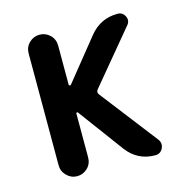

<svg xmlns="http://www.w3.org/2000/svg" viewBox="-83 -600 667 681"><g transform="rotate(-15 250.0 -260.0)"><path d="M65.4 -54.7V-464.8Q65.4 -488.3 81.5 -503.9Q97.7 -519.5 119.6 -519.5Q141.6 -519.5 157.7 -503.9Q173.8 -488.3 173.8 -464.8V-321.3Q173.8 -318.4 176.8 -317.9Q179.7 -317.4 181.6 -319.3L302.7 -469.7Q342.8 -519.5 406.2 -519.5Q424.8 -519.5 433.1 -502.4Q441.4 -485.4 428.7 -470.7L269.5 -279.3Q261.7 -269.5 268.6 -260.7L430.7 -50.8Q442.4 -35.2 434.1 -17.6Q425.8 0 406.2 0Q341.8 0 302.7 -51.8L180.7 -216.8Q177.7 -220.7 174.8 -217.8Q173.8 -216.8 173.8 -214.8V-54.7Q173.8 -31.2 157.7 -15.6Q141.6 0 119.6 0Q97.7 0 81.5 -16.1Q65.4 -32.2 65.4 -54.7Z"/></g></svg>

Font: Rounded-X Mgen+ 1mn medium
Style: Regular
Weight: 500
Designer: [Source Han Sans]
Ryoko NISHIZUKA  (kana & ideographs); Paul D. Hunt (Latin, Greek & Cyrillic); Wenlong ZHANG  (bopomofo
Version: Version 1.059.20150602